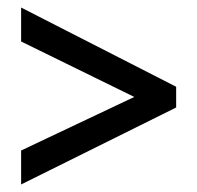

<svg xmlns="http://www.w3.org/2000/svg" viewBox="-20 -612 522 509"><path d="M36 -213V-123L447 -327V-382L36 -592V-502L336 -355Z"/></svg>

Font: Noto Sans Myanmar UI Condensed Medium
Style: Regular
Weight: 500
Width: 3
Designer: Monotype Design Team
Foundry: Monotype Imaging Inc.
Version: Version 2.103